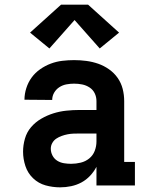

<svg xmlns="http://www.w3.org/2000/svg" viewBox="-20 -796 640 824"><path d="M238 8Q206 8 175.5 -0.5Q145 -9 122 -31Q99 -53 89 -83.5Q79 -114 79 -145Q79 -173 87 -201Q95 -229 113.5 -250.5Q132 -272 157 -286.5Q182 -301 209 -309.5Q236 -318 264.5 -321Q293 -324 321 -324H394V-362Q394 -380 386.5 -395.5Q379 -411 364.5 -420.5Q350 -430 333 -433.5Q316 -437 298 -437Q282 -437 265.5 -434Q249 -431 235 -422Q221 -413 212.5 -398.5Q204 -384 204 -367Q204 -367 204 -367Q204 -367 204 -367L85 -368Q85 -368 85 -368Q85 -368 85 -368Q85 -393 93 -418Q101 -443 116 -463.5Q131 -484 152.5 -499Q174 -514 198 -523Q222 -532 247.5 -535Q273 -538 298 -538Q325 -538 351 -534.5Q377 -531 401.5 -522.5Q426 -514 448 -498.5Q470 -483 485 -461.5Q500 -440 506.5 -414.5Q513 -389 513 -362V-101H559V0H394V-80Q383 -59 366.5 -41.5Q350 -24 329.5 -13Q309 -2 285.5 3Q262 8 238 8ZM285 -93Q306 -93 326.5 -98Q347 -103 363 -116Q379 -129 386.5 -148.5Q394 -168 394 -189V-223H321Q308 -223 295 -222.5Q282 -222 269.5 -219.5Q257 -217 244.5 -212.5Q232 -208 221.5 -201Q211 -194 204.5 -182.5Q198 -171 198 -158Q198 -142 205.5 -128Q213 -114 226 -106Q239 -98 254.5 -95.5Q270 -93 285 -93ZM192 -588 109 -656 242 -776H358L491 -656L408 -588L300 -710Z"/></svg>

Font: Iosevka Curly Slab Extended
Style: Bold
Weight: 700
Width: 7
Monospace: yes
Designer: Belleve Invis
Foundry: Belleve Invis
Version: Version 11.1.0; ttfautohint (v1.8.3)